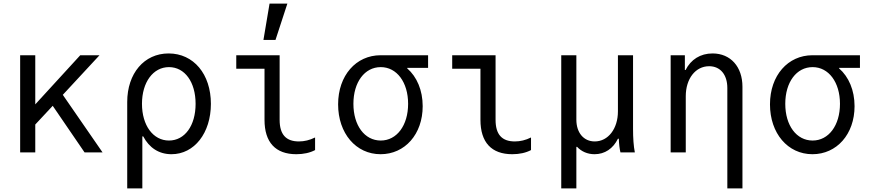

<svg xmlns="http://www.w3.org/2000/svg" viewBox="-20 -847 4840 1067"><path d="M92 0H176V-155L273 -259L450 0H550L329 -320L533 -540H426L176 -267V-540H92Z M776 -89C809 -26 863 10 933 10C1060 10 1152 -108 1152 -270C1152 -435 1056 -550 917 -550C781 -550 687 -439 687 -280V200H771V-89ZM769 -270C769 -390 831 -474 919 -474C1007 -474 1067 -391 1067 -270C1067 -149 1007 -66 919 -66C831 -66 769 -150 769 -270Z M1534 -540H1293V-465H1450V-181C1450 -56 1511 10 1627 10C1667 10 1703 2 1731 -13V-83C1701 -68 1671 -61 1641 -61C1569 -61 1534 -100 1534 -181ZM1577 -827H1478L1444 -625H1511Z M2096 -66C2006 -66 1944 -150 1944 -270C1944 -390 2006 -474 2096 -474C2185 -474 2248 -390 2248 -270C2248 -150 2185 -66 2096 -66ZM2095 10C2230 10 2329 -101 2329 -257C2329 -345 2297 -420 2243 -467V-470H2359V-540H2095C1959 -540 1859 -428 1859 -267C1859 -106 1958 10 2095 10Z M2734 -540H2493V-465H2650V-181C2650 -56 2711 10 2827 10C2867 10 2903 2 2931 -13V-83C2901 -68 2871 -61 2841 -61C2769 -61 2734 -100 2734 -181Z M3099 200H3183V-31H3187C3211 -5 3245 10 3284 10C3341 10 3387 -21 3414 -76H3419C3420 -45 3423 -21 3428 0H3508C3501 -36 3498 -79 3498 -130V-540H3414V-228C3414 -132 3360 -61 3285 -61C3224 -61 3183 -109 3183 -182V-540H3099Z M3707 0H3791V-312C3791 -410 3845 -479 3921 -479C3983 -479 4022 -432 4022 -358V200H4106V-365C4106 -476 4040 -550 3940 -550C3872 -550 3819 -516 3790 -458H3786V-540H3707Z M4496 -66C4406 -66 4344 -150 4344 -270C4344 -390 4406 -474 4496 -474C4585 -474 4648 -390 4648 -270C4648 -150 4585 -66 4496 -66ZM4495 10C4630 10 4729 -101 4729 -257C4729 -345 4697 -420 4643 -467V-470H4759V-540H4495C4359 -540 4259 -428 4259 -267C4259 -106 4358 10 4495 10Z"/></svg>

Font: CommitMono
Style: 400Regular
Weight: 400
Monospace: yes
Designer: Eigil Nikolajsen
Foundry: Eigil Nikolajsen
Version: Version 1.143